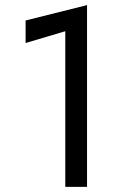

<svg xmlns="http://www.w3.org/2000/svg" viewBox="-20 -730 490 750"><path d="M80 -562 235 -608V0H320V-710L80 -650Z"/></svg>

Font: yichuanluanma
Style: Regular
Weight: 400
Version: Version 1.00 March 24, 2023, initial release